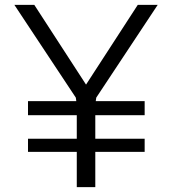

<svg xmlns="http://www.w3.org/2000/svg" viewBox="-20 -770 708 790"><path d="M374 -354H575.2V-295.9H372.1V-199.2H575.2V-145H372.1V0H295.9V-145H95.2V-199.2H295.9V-295.9H95.2V-354H293.9L292 -368.2L39.1 -750H121.1L334 -421.9L546.9 -750H628.9L376 -368.2Z"/></svg>

Font: Oakes Grotesk
Style: Regular
Weight: 400
Designer: Samuel Oakes
Foundry: Samuel Oakes
Version: Version 1.0 | wf-rip DC20170320